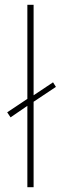

<svg xmlns="http://www.w3.org/2000/svg" viewBox="-20 -831 253 800"><path d="M94 -51H120V-407L213 -469L201 -488L120 -434V-811H94V-419L10 -363L24 -342L94 -390Z"/></svg>

Font: Noto Sans Tamil UI Thin
Style: Regular
Weight: 100
Designer: Jelle Bosma - Monotype Design Team
Foundry: Monotype Imaging Inc.
Version: Version 2.004